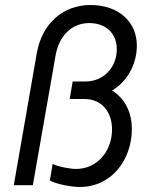

<svg xmlns="http://www.w3.org/2000/svg" viewBox="-20 -739 607 766"><path d="M298 7C428 7 506 -105 506 -224C506 -292 478 -346 427 -378C489 -414 526 -485 526 -557C526 -652 453 -719 341 -719C231 -719 148 -645 127 -528L35 0H111L202 -519C216 -598 268 -647 336 -647C405 -647 446 -603 446 -543C446 -471 394 -414 322 -414H270L258 -344H317C386 -344 427 -292 427 -223C427 -138 370 -65 283 -65C261 -65 210 -74 190 -85L179 -19C202 -5 264 7 298 7Z"/></svg>

Font: Fixel Text 20240404
Style: Italic
Weight: 400
Width: 4
Italic angle: -10°
Designer: AlfaBravo + MacPaw
Foundry: Kyrylo Tkachov, Marchela Mozhyna, Serhii Makarenko, Maria Weinstein, Zakhar Kryvoshyya
Version: Version 1.211;Glyphs 3.2 (3225)